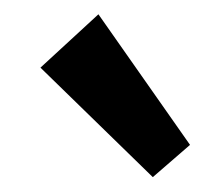

<svg xmlns="http://www.w3.org/2000/svg" viewBox="-20 -812 297 262"><path d="M188.5 -570.3 35.2 -719.7 114.3 -792.5 239.3 -614.3Z"/></svg>

Font: Reddit Sans Condensed SemiBold
Style: Regular
Weight: 600
Designer: Stephen Hutchings
Foundry: Reddit
Version: Version 1.014